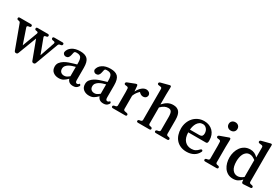

<svg xmlns="http://www.w3.org/2000/svg" viewBox="67 -1718 3999 2747"><g transform="rotate(30 2066.5 -344.5)"><path d="M724 -457Q749 -457 749 -437Q749 -416 727 -412L709 -409Q690 -405 683 -386L544 -10Q536 10 516 10H513Q493 10 485 -10L371 -315L255 -10Q247 10 227 10H224Q204 10 196 -10L56 -390Q49 -409 29 -412L20 -413Q-3 -416 -3 -437Q-3 -457 22 -457H202Q227 -457 227 -437Q227 -416 204 -413L189 -411Q176 -409 170.5 -401Q165 -393 170 -381L254 -135L346 -381Q355 -407 328 -411L315 -413Q292 -416 292 -437Q292 -457 317 -457H482Q507 -457 507 -437Q507 -416 484 -413L472 -411Q445 -406 454 -381L545 -139L627 -379Q635 -404 609 -409L590 -412Q567 -417 567 -437Q567 -457 592 -457Z M1235 -68Q1237 -70 1248 -60Q1260 -48 1247 -30Q1231 -7 1212 1.5Q1193 10 1167 10Q1126 10 1102.5 -7.5Q1079 -25 1070 -54Q1038 -22 1008 -3.5Q978 15 931 15Q876 15 838.5 -15Q801 -45 801 -103Q801 -142 822.5 -170Q844 -198 876.5 -218Q909 -238 946 -251Q983 -264 1015 -273L1066 -288V-314Q1066 -380 1046.5 -404.5Q1027 -429 980 -429Q975 -429 970.5 -429Q966 -429 961 -428Q941 -427 936 -404L927 -363Q915 -303 867 -303Q847 -303 833 -315.5Q819 -328 817 -348Q826 -404 877.5 -439Q929 -474 1013 -474Q1096 -474 1134 -434Q1172 -394 1172 -293V-92Q1172 -47 1200 -47Q1212 -47 1222 -54Q1229 -59 1231 -62.5Q1233 -66 1235 -68ZM1066 -93V-248Q1042 -242 1014.5 -233Q987 -224 963 -210Q939 -196 923 -175.5Q907 -155 907 -126Q907 -92 927.5 -73Q948 -54 982 -54Q1002 -54 1019.5 -62Q1037 -70 1066 -93Z M1736 -68Q1738 -70 1749 -60Q1761 -48 1748 -30Q1732 -7 1713 1.5Q1694 10 1668 10Q1627 10 1603.5 -7.5Q1580 -25 1571 -54Q1539 -22 1509 -3.5Q1479 15 1432 15Q1377 15 1339.5 -15Q1302 -45 1302 -103Q1302 -142 1323.5 -170Q1345 -198 1377.5 -218Q1410 -238 1447 -251Q1484 -264 1516 -273L1567 -288V-314Q1567 -380 1547.5 -404.5Q1528 -429 1481 -429Q1476 -429 1471.5 -429Q1467 -429 1462 -428Q1442 -427 1437 -404L1428 -363Q1416 -303 1368 -303Q1348 -303 1334 -315.5Q1320 -328 1318 -348Q1327 -404 1378.5 -439Q1430 -474 1514 -474Q1597 -474 1635 -434Q1673 -394 1673 -293V-92Q1673 -47 1701 -47Q1713 -47 1723 -54Q1730 -59 1732 -62.5Q1734 -66 1736 -68ZM1567 -93V-248Q1543 -242 1515.5 -233Q1488 -224 1464 -210Q1440 -196 1424 -175.5Q1408 -155 1408 -126Q1408 -92 1428.5 -73Q1449 -54 1483 -54Q1503 -54 1520.5 -62Q1538 -70 1567 -93Z M1953 -469Q1957 -466 1959 -461Q1961 -456 1962 -445L1969 -362Q1996 -415 2031.5 -444.5Q2067 -474 2104 -474Q2124 -474 2145 -462Q2166 -450 2172 -421Q2172 -393 2155 -376.5Q2138 -360 2109 -360Q2075 -360 2045 -391L2040 -396Q2018 -376 2000.5 -351.5Q1983 -327 1970 -293V-75Q1971 -52 1993 -48L2025 -42Q2048 -37 2048 -19Q2048 0 2023 0H1823Q1798 0 1798 -19Q1798 -37 1821 -42L1841 -46Q1863 -51 1864 -72V-253Q1864 -273 1864 -289Q1864 -305 1863 -317Q1862 -325 1862 -332Q1862 -339 1862 -347Q1860 -370 1838 -373L1814 -376Q1791 -379 1791 -397Q1791 -414 1811 -422L1927 -467Q1936 -471 1944 -471Q1950 -471 1953 -469Z M2681 -72Q2682 -51 2704 -46L2721 -43Q2743 -38 2743 -19Q2743 0 2718 0H2533Q2508 0 2508 -19Q2508 -37 2531 -42L2552 -46Q2574 -51 2575 -72V-290Q2575 -350 2560 -375.5Q2545 -401 2507 -401Q2476 -401 2447 -386.5Q2418 -372 2386 -340V-73Q2386 -50 2408 -46L2425 -43Q2447 -38 2447 -19Q2447 0 2422 0H2238Q2213 0 2213 -19Q2213 -37 2236 -42L2256 -46Q2278 -51 2279 -72V-583Q2279 -606 2256 -609L2226 -613Q2203 -616 2203 -634Q2203 -652 2224 -658L2355 -692Q2360 -694 2363.5 -694Q2367 -694 2371 -694Q2378 -694 2380 -692Q2386 -688 2386 -668L2383 -552V-388Q2422 -432 2461 -453Q2500 -474 2549 -474Q2615 -474 2648 -433.5Q2681 -393 2681 -301Z M3245 -263Q3241 -241 3217 -241H2927Q2929 -150 2971 -104Q3013 -58 3080 -58Q3119 -58 3146.5 -72.5Q3174 -87 3197 -113Q3208 -125 3218 -125Q3223 -125 3227 -122Q3242 -112 3231 -92Q3205 -41 3156 -14Q3107 13 3041 13Q2985 13 2941.5 -6Q2898 -25 2868.5 -58.5Q2839 -92 2824 -138Q2809 -184 2809 -238Q2809 -290 2826 -337Q2843 -384 2874.5 -419.5Q2906 -455 2950.5 -475.5Q2995 -496 3049 -496Q3094 -496 3130.5 -481Q3167 -466 3193 -439.5Q3219 -413 3233 -376Q3247 -339 3247 -294Q3247 -286 3247 -278.5Q3247 -271 3245 -263ZM2929 -287H3079Q3115 -287 3127.5 -302Q3140 -317 3140 -344Q3140 -389 3114.5 -419Q3089 -449 3051 -449Q3020 -449 2997.5 -433.5Q2975 -418 2960.5 -394Q2946 -370 2938.5 -341.5Q2931 -313 2929 -287Z M3495 -72Q3496 -51 3518 -46L3535 -43Q3557 -38 3557 -19Q3557 0 3532 0H3348Q3323 0 3323 -19Q3323 -37 3346 -42L3366 -46Q3388 -51 3389 -72V-249Q3389 -269 3389 -285Q3389 -301 3388 -315Q3387 -323 3387 -331Q3387 -339 3387 -347Q3385 -370 3363 -373L3339 -376Q3316 -379 3316 -397Q3316 -413 3336 -421L3466 -468Q3471 -470 3475 -471Q3479 -472 3483 -472Q3488 -472 3491 -469Q3498 -463 3498 -445L3495 -331ZM3441 -566Q3409 -566 3388.5 -585Q3368 -604 3368 -635Q3368 -666 3388.5 -685Q3409 -704 3441 -704Q3472 -704 3492.5 -685Q3513 -666 3513 -635Q3513 -604 3492.5 -585Q3472 -566 3441 -566Z M4050 -73Q4050 -51 4073 -46L4094 -42Q4117 -37 4117 -19Q4117 -1 4093 1L3979 8Q3955 8 3952 -14L3948 -50Q3919 -18 3887 -1.5Q3855 15 3810 15Q3760 15 3723.5 -6Q3687 -27 3663.5 -61Q3640 -95 3628.5 -138Q3617 -181 3617 -226Q3617 -272 3630 -316.5Q3643 -361 3668.5 -396Q3694 -431 3732.5 -452.5Q3771 -474 3822 -474Q3897 -474 3949 -416V-582Q3949 -606 3926 -609L3892 -613Q3869 -616 3869 -634Q3869 -652 3891 -658L4023 -692Q4028 -694 4031.5 -694Q4035 -694 4039 -694Q4046 -694 4048 -692Q4053 -688 4053 -668L4050 -552ZM3944 -91V-370Q3892 -410 3851 -410Q3816 -410 3792.5 -392.5Q3769 -375 3755.5 -348Q3742 -321 3736.5 -289Q3731 -257 3731 -229Q3731 -137 3764 -93.5Q3797 -50 3848 -50Q3895 -50 3944 -91Z"/></g></svg>

Font: Song Myung
Style: Regular
Weight: 400
Designer: JIKJI
Foundry: JIKJI
Version: Version 1.00